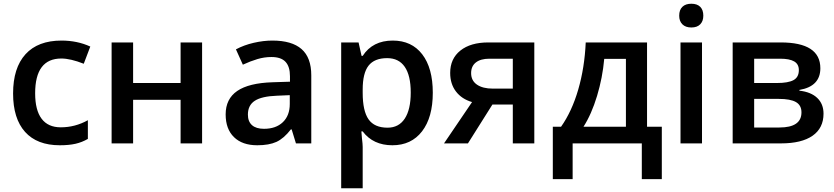

<svg xmlns="http://www.w3.org/2000/svg" viewBox="-20 -767 4461 1027"><path d="M450 -24V-124Q382 -86 305 -86Q237 -86 202.5 -132Q168 -178 168 -268Q168 -454 308 -454Q357 -454 428 -426L463 -518Q393 -550 309 -550Q183 -550 116.5 -477Q50 -404 50 -267Q50 -133 114 -61.5Q178 10 300 10Q349 10 384 2Q419 -6 450 -24Z M577 0H692V-233H946V0H1061V-540H946V-323H692V-540H577Z M1645 -364Q1645 -459 1593 -504.5Q1541 -550 1437 -550Q1389 -550 1337 -538Q1285 -526 1242 -503L1279 -421Q1320 -440 1357 -451Q1394 -462 1432 -462Q1483 -462 1507 -436.5Q1531 -411 1531 -359V-330L1438 -327Q1311 -323 1249 -280.5Q1187 -238 1187 -155Q1187 -77 1231.5 -33.5Q1276 10 1356 10Q1419 10 1458.5 -8Q1498 -26 1536 -75H1540L1563 0H1645ZM1306 -154Q1306 -204 1343 -228Q1380 -252 1461 -255L1530 -258V-211Q1530 -149 1493 -113.5Q1456 -78 1392 -78Q1350 -78 1328 -97.5Q1306 -117 1306 -154Z M2295 -271Q2295 -403 2238.5 -476.5Q2182 -550 2081 -550Q1973 -550 1920 -468H1914L1898 -540H1805V240H1920V19Q1920 4 1916 -28L1913 -64H1920Q1976 10 2079 10Q2180 10 2237.5 -64.5Q2295 -139 2295 -271ZM2177 -272Q2177 -181 2145 -132.5Q2113 -84 2053 -84Q1983 -84 1951.5 -128.5Q1920 -173 1920 -271V-288Q1920 -376 1951.5 -416Q1983 -456 2051 -456Q2113 -456 2145 -409.5Q2177 -363 2177 -272Z M2723 -208V0H2838V-540H2592Q2497 -540 2442.5 -496.5Q2388 -453 2388 -377Q2388 -318 2419 -277.5Q2450 -237 2505 -221L2355 0H2483L2614 -208ZM2598 -453H2723V-293H2616Q2562 -293 2531 -314.5Q2500 -336 2500 -376Q2500 -413 2525.5 -433Q2551 -453 2598 -453Z M3441 -89V-540H3113Q3107 -405 3073 -288Q3039 -171 2981 -89H2937V191H3043V0H3413V191H3520V-89ZM3212 -452H3328V-89H3101Q3144 -156 3173.5 -253.5Q3203 -351 3212 -452Z M3678 -620Q3709 -620 3725.5 -637Q3742 -654 3742 -683Q3742 -714 3725.5 -730.5Q3709 -747 3678 -747Q3647 -747 3630 -730.5Q3613 -714 3613 -683Q3613 -654 3630 -637Q3647 -620 3678 -620ZM3620 -540V0H3735V-540Z M4156 -540H3899V0H4157Q4268 0 4326.5 -41Q4385 -82 4385 -159Q4385 -211 4351.5 -243Q4318 -275 4256 -282V-286Q4368 -305 4368 -402Q4368 -540 4156 -540ZM4136 -323H4014V-453H4153Q4203 -453 4228 -438.5Q4253 -424 4253 -392Q4253 -354 4224.5 -338.5Q4196 -323 4136 -323ZM4149 -85H4014V-238H4146Q4208 -238 4237.5 -221Q4267 -204 4267 -166Q4267 -85 4149 -85Z"/></svg>

Font: OpenSansMMV
Style: Semibold
Weight: 600
Designer: Steve Matteson
Foundry: Ascender Corporation
Version: Version 6.000